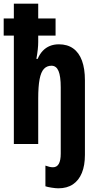

<svg xmlns="http://www.w3.org/2000/svg" viewBox="-23 -780 532 1040"><path d="M293 240Q279 240 256.5 236.5Q234 233 223 229V117Q234 121 244 123.5Q254 126 264 126Q285 126 295.5 107.5Q306 89 306 52V-307Q306 -367 294 -395.5Q282 -424 256 -424Q231 -424 215 -407Q199 -390 191.5 -351Q184 -312 184 -246V0H52V-587H-3V-680H52V-760H184V-680H278V-587H184V-552Q184 -534 181.5 -511Q179 -488 174 -461H181Q192 -487 208.5 -504.5Q225 -522 247 -531Q269 -540 296 -540Q342 -540 373.5 -517.5Q405 -495 421 -451.5Q437 -408 437 -345V59Q437 116 420.5 156.5Q404 197 372 218.5Q340 240 293 240Z"/></svg>

Font: Noto Sans Display ExtraCondensed
Style: Bold
Weight: 700
Width: 2
Designer: Monotype Design Team
Foundry: Monotype Imaging Inc.
Version: Version 2.003